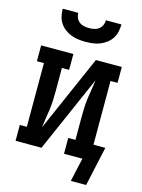

<svg xmlns="http://www.w3.org/2000/svg" viewBox="-130 -824 761 1030"><g transform="rotate(15 250.5 -309.5)"><path d="M250 -610Q230 -610 209.5 -612.5Q189 -615 170 -622.5Q151 -630 134.5 -642.5Q118 -655 107 -672Q96 -689 91.5 -709.5Q87 -730 87 -750H173Q173 -736 179 -722.5Q185 -709 196 -700.5Q207 -692 221.5 -689Q236 -686 250 -686Q264 -686 278.5 -689Q293 -692 304 -700.5Q315 -709 321 -722.5Q327 -736 327 -750H413Q413 -730 408.5 -709.5Q404 -689 393 -672Q382 -655 365.5 -642.5Q349 -630 330 -622.5Q311 -615 290.5 -612.5Q270 -610 250 -610ZM453 131H368L397 0H295V-88H335V-212Q335 -239 336 -265.5Q337 -292 340.5 -318.5Q344 -345 348.5 -371Q353 -397 356 -424L170 0H26V-88H65V-442H26V-530H205V-442H165V-318Q165 -291 164 -264.5Q163 -238 159.5 -211.5Q156 -185 151.5 -159Q147 -133 144 -106L330 -530H474V-442H435V-88H501L484 -11L465 76Z"/></g></svg>

Font: Iosevka Slab Semibold
Style: Regular
Weight: 600
Monospace: yes
Designer: Belleve Invis
Foundry: Belleve Invis
Version: Version 11.1.1; ttfautohint (v1.8.3)